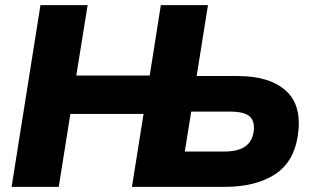

<svg xmlns="http://www.w3.org/2000/svg" viewBox="-20 -725 1211 745"><path d="M25 0 137 -705H320L276 -432H561L604 -705H787L743 -430H902Q1028 -430 1091 -371.5Q1154 -313 1135 -195Q1119 -94 1044.5 -47Q970 0 853 0H492L537 -283H253L208 0ZM697 -137H848Q903 -137 930.5 -156Q958 -175 964 -213Q970 -254 949 -273Q928 -292 873 -292H722Z"/></svg>

Font: Mulish Black
Style: Italic
Weight: 900
Italic angle: -9°
Designer: Vernon Adams
Foundry: Vernon Adams
Version: Version 3.603; ttfautohint (v1.8.3)